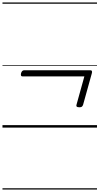

<svg xmlns="http://www.w3.org/2000/svg" viewBox="-20 -1030 803 1550"><path d="M621 -164Q605 -164 599.5 -169.5Q594 -175 598 -186L661 -413H163Q153 -413 150 -419Q147 -425 150 -439Q157 -463 176 -463H708Q729 -463 721 -437L651 -185Q647 -173 640.5 -168.5Q634 -164 621 -164ZM0 490H763V500H0ZM0 -20H763V0H0ZM0 -505H763V-500H0ZM0 -1010H763V-1000H0Z"/></svg>

Font: Playwrite AU QLD Guides
Style: Regular
Weight: 400
Designer: Veronika Burian, José Scaglione
Foundry: TypeTogether
Version: Version 1.003